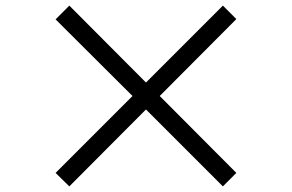

<svg xmlns="http://www.w3.org/2000/svg" viewBox="-20 -718 1040 684"><path d="M774 -54 822 -102 549 -376 822 -650 774 -698 500 -424 227 -698 178 -649 452 -376 178 -102 227 -54 500 -328Z"/></svg>

Font: GenYoGothic2 TW R
Style: Regular
Weight: 400
Version: Version 2.100;PS 2.1;hotconv 16.6.51;makeotf.lib2.5.65220 DE